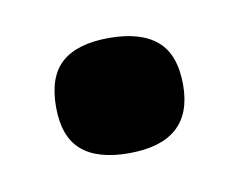

<svg xmlns="http://www.w3.org/2000/svg" viewBox="-32 -428 239 192"><g transform="rotate(-10 87.5 -332.5)"><path d="M87 -274Q55 -274 39 -288Q23 -302 23 -332Q23 -363 39 -377Q55 -391 87 -391Q119 -391 135.5 -377Q152 -363 152 -332Q152 -274 87 -274Z"/></g></svg>

Font: Bricolage Grotesque 24pt
Style: Regular
Weight: 400
Designer: Mathieu Triay
Foundry: Atelier Triay
Version: Version 1.001;gftools[0.9.33.dev8+g029e19f]